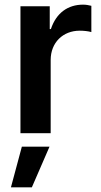

<svg xmlns="http://www.w3.org/2000/svg" viewBox="-20 -573 433 826"><path d="M68 0H198V-315C198 -390 251 -441 323 -441C339 -441 360 -439 373 -435V-548C361 -551 350 -553 337 -553C273 -553 222 -518 199 -448H194V-546H68ZM27 233H117L193 58H74Z"/></svg>

Font: Wafeq Semi Bold
Style: Regular
Weight: 600
Designer: Rasmus Andersson & Azza Alameddine
Foundry: Google & TypeTogether
Version: Version 3.000;January 28, 2025;FontCreator 15.0.0.3014 64-bi